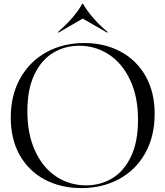

<svg xmlns="http://www.w3.org/2000/svg" viewBox="-20 -947 846 982"><path d="M35 -346Q35 -460 83.5 -546.5Q132 -633 217.5 -680Q303 -727 411 -727Q514 -727 596 -683.5Q678 -640 724.5 -558Q771 -476 771 -365Q771 -250 723 -164Q675 -78 589.5 -31.5Q504 15 396 15Q292 15 210 -28Q128 -71 81.5 -152.5Q35 -234 35 -346ZM420 1Q494 1 554 -35Q614 -71 650 -146.5Q686 -222 686 -334Q686 -452 645.5 -538Q605 -624 536.5 -668.5Q468 -713 385 -713Q312 -713 252 -677Q192 -641 156 -566Q120 -491 120 -379Q120 -260 160 -174Q200 -88 268.5 -43.5Q337 1 420 1ZM279 -780 276 -783Q318 -819 351 -857.5Q384 -896 400 -927H405Q424 -893 457.5 -854.5Q491 -816 531 -783L528 -780L403 -852Z"/></svg>

Font: Nyght Serif Light
Style: Regular
Weight: 300
Designer: Maksym Kobuzan
Version: Version 0.410